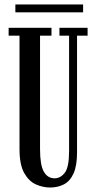

<svg xmlns="http://www.w3.org/2000/svg" viewBox="-20 -824 428 856"><path d="M203 12Q171.5 12 140.2 -1.8Q109 -15.5 88 -52.5Q67 -89.5 67 -159.5V-665H18.5V-700H209.5V-665H158.5V-159Q158.5 -88 175.5 -58.5Q192.5 -29 223.5 -29Q249.5 -29 268.8 -53.8Q288 -78.5 288 -150V-665H245V-700H370.5V-665H323.5V-145Q323.5 -85 308 -50.8Q292.5 -16.5 265.2 -2.2Q238 12 203 12ZM48.5 -769V-804H350.5V-769Z"/></svg>

Font: Imbue 10pt Medium
Style: Regular
Weight: 500
Designer: Tyler Finck
Foundry: Etcetera Type Company
Version: Version 1.102; ttfautohint (v1.8.3)